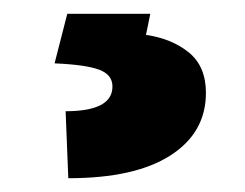

<svg xmlns="http://www.w3.org/2000/svg" viewBox="-20 -26 358 280"><path d="M78.1 -5.9H199.2L192.9 24.9Q230.5 30.3 255.4 50.5Q280.3 70.8 280.3 109.4Q280.3 167.5 228.5 200.7Q176.8 233.9 79.6 233.9L75.7 136.2Q144 136.2 144 100.1Q144 83 124.8 75.7Q105.5 68.4 59.6 66.4Z"/></svg>

Font: Bert Sans Black
Style: Regular
Weight: 900
Designer: Christian Robertson, Adam Twardoch, & Cristiano Sobral
Foundry: Google
Version: Version 12.135;January 10, 2020;FontCreator 12.0.0.2547 64-b